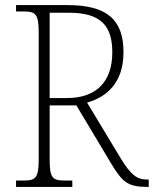

<svg xmlns="http://www.w3.org/2000/svg" viewBox="-20 -734 604 754"><path d="M43 0H264V-25H235C186 -25 175 -35 175 -108V-320H280L417 -91C460 -20 481 0 558 0H564V-29H556C516 -29 492 -51 456 -109L322 -331C399 -353 465 -409 465 -529C465 -657 400 -714 245 -714H43V-689H72C120 -689 132 -679 132 -606V-108C132 -35 120 -25 72 -25H43ZM243 -349H175V-684H251C380 -684 421 -629 421 -528C421 -414 359 -349 243 -349Z"/></svg>

Font: Noto Serif Myanmar SemiCondensed ExtraLight
Style: Regular
Weight: 200
Width: 4
Designer: Ben Mitchell and the Monotype Design Team
Foundry: Monotype Imaging Inc.
Version: Version 2.106